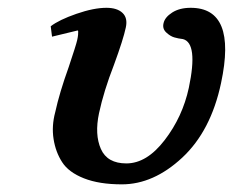

<svg xmlns="http://www.w3.org/2000/svg" viewBox="-20 -465 603 497"><path d="M552.2 -250Q525.9 -126 451.7 -56.9Q377.4 12.2 295.4 12.2Q236.8 12.2 197.3 -3.4Q157.7 -19 140.9 -45.2Q124 -71.3 118.7 -105Q113.3 -138.7 123 -174.8Q133.8 -224.6 157.7 -291Q177.2 -349.1 179.7 -360.8Q181.6 -369.1 182.1 -375Q182.6 -380.9 182.4 -383.5Q182.1 -386.2 181.2 -386.2L114.7 -370.1L111.3 -397Q132.8 -413.6 177.7 -429.2Q222.7 -444.8 255.4 -444.8Q283.2 -444.8 297.1 -431.6Q311 -418.5 305.7 -394Q299.3 -363.3 274.9 -296.9Q248.5 -229 236.3 -171.9Q224.6 -116.7 241.2 -79.3Q257.8 -42 307.1 -42Q359.9 -42 406.2 -102.3Q452.6 -162.6 468.8 -237.8Q493.2 -353.5 453.6 -363.8Q441.4 -365.2 431.2 -368.2Q420.9 -371.1 410.4 -380.9Q399.9 -390.6 403.3 -404.8Q406.7 -420.4 425.8 -432.6Q444.8 -444.8 473.6 -444.8Q593.8 -444.8 552.2 -250Z"/></svg>

Font: Linux Libertine Slanted
Style: Semibold Slanted
Weight: 600
Designer: Philipp H. Poll
Foundry: Philipp H. Poll
Version: Version 5.1.1